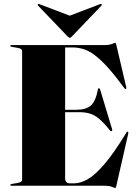

<svg xmlns="http://www.w3.org/2000/svg" viewBox="-20 -924 674 955"><path d="M31 -696Q31 -700 37 -700H504Q523 -700 537 -705.5Q551 -711 554 -711Q556.5 -711 559 -699L608 -490Q609 -482.5 606 -481Q603 -479.5 599 -485Q552 -549 516 -588.8Q480 -628.5 450.5 -650.2Q421 -672 394.5 -680Q368 -688 340 -688H304V-378H360Q408 -378 432 -399.2Q456 -420.5 467 -479Q468 -485 472 -485Q476.5 -485 478 -479L538 -280Q539.5 -274 536 -272Q532 -270 528 -274Q498.5 -311 475.5 -331Q452.5 -351 429 -358.5Q405.5 -366 375 -366H304V-37Q304 -12 329 -12H348Q379.5 -12 415.8 -32.2Q452 -52.5 499 -107Q546 -161.5 609 -265Q613 -270.5 616 -269Q619 -267.5 618 -260L559 -1Q556.5 11 554 11Q551 11 537 5.5Q523 0 504 0H37Q31 0 31 -4Q31 -7.5 39 -9L67 -14Q90 -18 90 -29V-671Q90 -682 67 -686L39 -691Q31 -692.5 31 -696ZM337.5 -742.5Q331.5 -736 327 -736Q322.5 -736 316.5 -742.5L169.5 -896Q165.5 -901 169 -903.5Q171 -905.5 177 -903L327 -846L476.5 -903Q482.5 -905.5 485 -903.5Q488 -900.5 484.5 -896Z"/></svg>

Font: Fraunces 144pt Black
Style: Regular
Weight: 900
Version: Version 1.000;[0bf87f6ff]